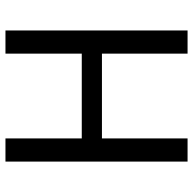

<svg xmlns="http://www.w3.org/2000/svg" viewBox="-22 -674 696 692"><g transform="rotate(-90 326.0 -328.0)"><path d="M89.6 0V-656.3H173.1V-381.3H478.7V-656.3H562.2V0H478.7V-308.6H173.1V0Z"/></g></svg>

Font: SourceSans3VF
Style: Regular
Weight: 200
Designer: Paul D. Hunt
Foundry: Adobe
Version: Version 3.052;hotconv 1.1.0;makeotfexe 2.6.0